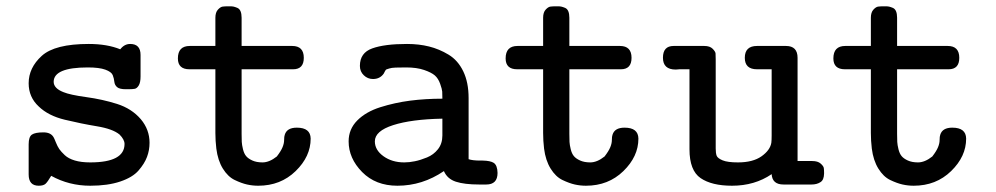

<svg xmlns="http://www.w3.org/2000/svg" viewBox="-20 -591 3189 615"><path d="M71.8 -32.2V-128.9Q71.8 -152.8 82.3 -159.9Q92.8 -167 119.1 -167Q143.1 -167 151.9 -150.9Q153.8 -147.9 158.9 -135Q164.1 -122.1 169.9 -113.5Q175.8 -105 187.5 -94Q199.2 -83 219.7 -76.9Q240.2 -70.8 269 -70.8Q378.9 -70.8 378.9 -129.9Q378.9 -144 362.8 -160.2Q340.8 -178.2 290.5 -186.5Q240.2 -194.8 187.5 -207.5Q134.8 -220.2 104 -250Q71.8 -279.8 71.8 -324.2Q71.8 -374 113.8 -412.1Q155.8 -450.2 264.2 -450.2Q323.2 -450.2 365.2 -433.1Q378.4 -450.2 397 -450.2Q430.2 -450.2 430.2 -415V-346.2Q430.2 -327.1 424.6 -317.6Q418.9 -308.1 411.9 -306.6Q404.8 -305.2 391.1 -305.2H382.8Q362.8 -305.2 355 -312Q347.2 -318.8 346.2 -329.3Q345.2 -339.8 341.1 -350.3Q336.9 -360.8 317.4 -367.9Q297.9 -375 261.2 -375Q152.3 -375 151.9 -329.1Q151.9 -308.1 183.1 -295.9Q204.1 -287.1 256.1 -280Q308.1 -272.9 355 -258.1Q401.9 -243.2 431.2 -209Q459 -175.8 459 -133.8Q459 -109.9 450.9 -88.4Q442.9 -66.9 423.8 -44.9Q404.8 -22.9 365 -9.5Q325.2 3.9 269 3.9Q201.2 3.9 144 -27.8Q132.8 -8.8 126 -2.4Q119.1 3.9 104 3.9Q71.8 3.9 71.8 -32.2Z M549.8 -403.8Q549.8 -443.8 587.9 -443.8H669.9V-534.2Q669.9 -551.3 678 -560.1Q686 -568.8 692.9 -569.8Q699.7 -570.8 711.9 -570.8H716.8Q723.6 -570.8 728.3 -569.8Q732.9 -568.8 740 -565.9Q747.1 -563 750.5 -554.9Q753.9 -546.9 753.9 -534.2V-443.8H916Q953.1 -443.8 953.1 -405.8Q953.1 -369.1 918.9 -369.1Q918.5 -369.1 918 -369.1H753.9V-162.1Q753.9 -146 754.4 -136.5Q754.9 -127 758.3 -113Q761.7 -99.1 768.3 -91.1Q774.9 -83 788.3 -76.9Q801.8 -70.8 820.8 -70.8Q842.8 -70.8 866.7 -89.8Q879.9 -106.9 885 -119.4Q890.1 -131.8 890.1 -142.8Q890.1 -153.8 892.1 -159.2Q898.9 -182.1 930.7 -182.1Q974.6 -182.1 975.1 -147Q975.1 -89.8 927 -43Q878.9 3.9 807.1 3.9Q789.1 3.9 771.5 0Q753.9 -3.9 731.9 -14.4Q710 -24.9 693.8 -51Q677.7 -77.1 672.9 -115.2Q669.9 -140.1 669.9 -165V-369.1H587.9Q587.4 -369.1 586.9 -369.1Q549.8 -369.1 549.8 -403.8Z M1096.7 -138.2Q1096.7 -177.2 1124.3 -205.1Q1151.9 -232.9 1198.2 -247.6Q1244.6 -262.2 1293.7 -268.6Q1342.8 -274.9 1397 -274.9Q1397 -290 1396.5 -297.6Q1396 -305.2 1389.9 -322.5Q1383.8 -339.8 1372.8 -349.4Q1361.8 -358.9 1338.4 -366.9Q1314.9 -375 1280.8 -375Q1259.8 -375 1246.8 -374.5Q1233.9 -374 1226.8 -371.6Q1219.7 -369.1 1217.8 -368.7Q1215.8 -368.2 1212.9 -362.5Q1210 -356.9 1209 -355Q1196.8 -337.9 1174.8 -337.9Q1157.7 -337.9 1145.3 -349.9Q1132.8 -361.8 1132.8 -379.9Q1132.8 -421.9 1172.4 -436Q1211.9 -450.2 1283.7 -450.2Q1321.8 -450.2 1354.2 -442.1Q1386.7 -434.1 1416.7 -416Q1446.8 -397.9 1463.9 -362.5Q1481 -327.1 1481 -276.9V-81.1Q1493.7 -76.7 1517.6 -76.7Q1520 -76.7 1522.5 -76.7Q1523.9 -76.7 1525.9 -76.7Q1550.8 -76.2 1561.5 -69.3Q1573.2 -61.5 1573.7 -37.1Q1573.7 0 1537.6 0H1514.6Q1467.8 0 1440.2 -9Q1412.6 -18.1 1401.9 -43Q1333 3.9 1252.9 3.9Q1183.1 3.9 1139.9 -40Q1096.7 -84 1096.7 -138.2ZM1180.7 -138.2Q1180.7 -110.4 1208.3 -90.6Q1235.8 -70.8 1274.9 -70.8Q1291 -70.8 1308.8 -74.5Q1326.7 -78.1 1347.7 -86.7Q1368.7 -95.2 1382.8 -113Q1397 -130.9 1397 -157.2V-210.9Q1297.9 -209 1239.3 -190.2Q1180.7 -171.4 1180.7 -138.2Z M1599.6 -403.8Q1599.6 -443.8 1637.7 -443.8H1719.7V-534.2Q1719.7 -551.3 1727.8 -560.1Q1735.8 -568.8 1742.7 -569.8Q1749.5 -570.8 1761.7 -570.8H1766.6Q1773.4 -570.8 1778.1 -569.8Q1782.7 -568.8 1789.8 -565.9Q1796.9 -563 1800.3 -554.9Q1803.7 -546.9 1803.7 -534.2V-443.8H1965.8Q2002.9 -443.8 2002.9 -405.8Q2002.9 -369.1 1968.8 -369.1Q1968.3 -369.1 1967.8 -369.1H1803.7V-162.1Q1803.7 -146 1804.2 -136.5Q1804.7 -127 1808.1 -113Q1811.5 -99.1 1818.1 -91.1Q1824.7 -83 1838.1 -76.9Q1851.6 -70.8 1870.6 -70.8Q1892.6 -70.8 1916.5 -89.8Q1929.7 -106.9 1934.8 -119.4Q1939.9 -131.8 1939.9 -142.8Q1939.9 -153.8 1941.9 -159.2Q1948.7 -182.1 1980.5 -182.1Q2024.4 -182.1 2024.9 -147Q2024.9 -89.8 1976.8 -43Q1928.7 3.9 1856.9 3.9Q1838.9 3.9 1821.3 0Q1803.7 -3.9 1781.7 -14.4Q1759.8 -24.9 1743.7 -51Q1727.5 -77.1 1722.7 -115.2Q1719.7 -140.1 1719.7 -165V-369.1H1637.7Q1637.2 -369.1 1636.7 -369.1Q1599.6 -369.1 1599.6 -403.8Z M2137.7 -443.8H2235.8Q2253.9 -443.8 2262.7 -434.8Q2271.5 -425.8 2272 -419.9Q2272.5 -414.1 2272.5 -400.9V-115.2Q2272.5 -100.1 2275.6 -92Q2278.8 -84 2294.7 -77.4Q2310.5 -70.8 2343.8 -70.8Q2391.6 -70.8 2419.2 -90.3Q2446.8 -109.9 2450.7 -133.8Q2451.7 -141.6 2451.7 -157.2V-369.1H2404.8Q2365.7 -369.1 2365.7 -405.8Q2365.7 -443.8 2404.8 -443.8H2497.6Q2534.7 -443.8 2534.7 -405.8V-75.2H2581.5Q2599.6 -75.2 2608.6 -67.1Q2617.7 -59.1 2618.7 -53Q2619.6 -46.9 2619.6 -38.1Q2619.6 -36.1 2619.6 -34.7Q2619.1 -14.6 2608.4 -7.8Q2596.7 0 2579.6 0H2489.7Q2453.6 0 2451.7 -33.2Q2397.5 3.9 2324.7 3.9Q2259.8 3.9 2224.1 -20.5Q2188.5 -44.9 2188.5 -112.8V-369.1H2155.8Q2154.8 -369.1 2151.1 -368.7Q2147.5 -368.2 2144.5 -368.2Q2103.5 -368.2 2103.5 -406Q2103.5 -443.8 2137.7 -443.8Z M2649.4 -403.8Q2649.4 -443.8 2687.5 -443.8H2769.5V-534.2Q2769.5 -551.3 2777.6 -560.1Q2785.6 -568.8 2792.5 -569.8Q2799.3 -570.8 2811.5 -570.8H2816.4Q2823.2 -570.8 2827.9 -569.8Q2832.5 -568.8 2839.6 -565.9Q2846.7 -563 2850.1 -554.9Q2853.5 -546.9 2853.5 -534.2V-443.8H3015.6Q3052.7 -443.8 3052.7 -405.8Q3052.7 -369.1 3018.6 -369.1Q3018.1 -369.1 3017.6 -369.1H2853.5V-162.1Q2853.5 -146 2854 -136.5Q2854.5 -127 2857.9 -113Q2861.3 -99.1 2867.9 -91.1Q2874.5 -83 2887.9 -76.9Q2901.4 -70.8 2920.4 -70.8Q2942.4 -70.8 2966.3 -89.8Q2979.5 -106.9 2984.6 -119.4Q2989.7 -131.8 2989.7 -142.8Q2989.7 -153.8 2991.7 -159.2Q2998.5 -182.1 3030.3 -182.1Q3074.2 -182.1 3074.7 -147Q3074.7 -89.8 3026.6 -43Q2978.5 3.9 2906.7 3.9Q2888.7 3.9 2871.1 0Q2853.5 -3.9 2831.5 -14.4Q2809.6 -24.9 2793.5 -51Q2777.3 -77.1 2772.5 -115.2Q2769.5 -140.1 2769.5 -165V-369.1H2687.5Q2687 -369.1 2686.5 -369.1Q2649.4 -369.1 2649.4 -403.8Z"/></svg>

Font: CMU Typewriter Text
Style: Bold
Weight: 700
Version: Version 0.7.0